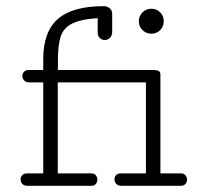

<svg xmlns="http://www.w3.org/2000/svg" viewBox="-20 -600 645 620"><path d="M68.8 0Q57.6 0 52 -6.3Q46.4 -12.7 46.4 -20.5Q46.4 -27.8 51.5 -33.9Q56.6 -40 66.9 -40H119.6V-334H74.7Q63.5 -334 57.9 -340.3Q52.2 -346.7 52.2 -354.5Q52.2 -361.8 57.4 -367.9Q62.5 -374 72.8 -374H119.6V-409.2Q119.6 -497.6 167 -538.8Q214.4 -580.1 314.5 -580.1Q325.7 -580.1 334 -573.5Q342.3 -566.9 342.3 -555.2V-498Q342.3 -484.4 334.7 -477.5Q327.1 -470.7 318.4 -470.7Q309.6 -470.7 302.5 -477.1Q295.4 -483.4 295.4 -496.1V-541.5Q238.8 -537.6 211.2 -522.9Q183.6 -508.3 175.3 -480Q167 -451.7 167 -406.2V-374H475.1Q484.9 -374 491.5 -371.3Q498 -368.7 498 -358.9V-40H564.5Q574.2 -40 579.1 -33.7Q584 -27.3 584 -20Q584 -12.2 578.9 -6.1Q573.7 0 564 0H372.1Q360.8 0 355.2 -6.6Q349.6 -13.2 349.6 -21Q349.6 -28.3 354.7 -34.2Q359.9 -40 370.1 -40H451.2V-334H166.5V-40H275.4Q285.2 -40 289.8 -33.7Q294.4 -27.3 294.4 -20Q294.4 -12.2 289.6 -6.1Q284.7 0 274.9 0ZM468.8 -491.2Q452.1 -491.2 440.2 -502.9Q428.2 -514.6 428.2 -531.2Q428.2 -548.3 440.2 -560.1Q452.1 -571.8 468.8 -571.8Q485.8 -571.8 497.3 -560.1Q508.8 -548.3 508.8 -531.2Q508.8 -514.6 497.3 -502.9Q485.8 -491.2 468.8 -491.2Z"/></svg>

Font: Cutive Mono
Style: Regular
Weight: 400
Designer: Vernon Adams
Foundry: Vernon Adams
Version: Version 1.110; ttfautohint (v1.8.4.7-5d5b)